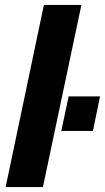

<svg xmlns="http://www.w3.org/2000/svg" viewBox="-20 -763 428 783"><path d="M3 0 159 -743H312L155 0ZM230 -229 260 -370H388L359 -229Z"/></svg>

Font: Saira Semi Condensed
Style: Bold Italic
Weight: 700
Width: 4
Italic angle: -12°
Designer: Hector Gatti with collaboration of the Omnibus-Type team
Foundry: Omnibus-Type
Version: Version 1.001; ttfautohint (v1.8)